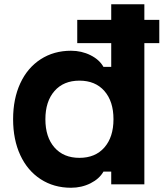

<svg xmlns="http://www.w3.org/2000/svg" viewBox="-20 -868 790 904"><path d="M41.7 -306.7Q41.7 -402.7 75.5 -475.8Q109.3 -548.8 171.4 -589Q233.5 -629.1 314.3 -629.1Q364.1 -629.1 406.1 -608.1Q448.1 -587.1 467.1 -553.1H503.7V-848H659.7V0H503.7V-60H467.1Q447.9 -26 406.1 -5Q364.3 16 314.3 16Q233.5 16 171.4 -24.3Q109.3 -64.6 75.5 -137.6Q41.7 -210.6 41.7 -306.7ZM514.3 -306.7Q514.3 -390.8 471.5 -439.6Q428.8 -488.3 354 -488.3Q279.2 -488.3 236.5 -439.4Q193.7 -390.5 193.7 -306.5Q193.7 -222.4 236.5 -173.6Q279.2 -124.8 354 -124.8Q428.8 -124.8 471.5 -173.7Q514.3 -222.6 514.3 -306.7ZM343.7 -774.6H730V-664.9H343.7Z"/></svg>

Font: Martian Mono VF sWd Rg
Style: Regular
Weight: 400
Width: 6
Monospace: yes
Designer: Roman Shamin
Foundry: Evil Martians
Version: Version 1.100